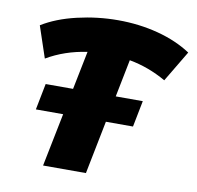

<svg xmlns="http://www.w3.org/2000/svg" viewBox="-80 -796 899 878"><g transform="rotate(10 370.0 -357.0)"><path d="M654 -480Q572 -527 483 -543L375 0H176L286 -547Q182 -532 99 -483L50 -629Q116 -670 210 -692Q304 -714 399 -714Q497 -714 585 -691Q673 -668 740 -624ZM123 -369H574L550 -247H99Z"/></g></svg>

Font: Montserrat Alternates ExtraBold
Style: Italic
Weight: 800
Italic angle: -11.3°
Designer: Julieta Ulanovsky
Foundry: Julieta Ulanovsky
Version: Version 7.200